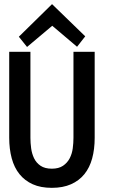

<svg xmlns="http://www.w3.org/2000/svg" viewBox="-20 -884 586 915"><path d="M431.2 -227.1Q431.2 -172.9 419.2 -128.9Q407.2 -85 382.1 -54Q356.9 -22.9 318.4 -5.9Q279.8 11.2 227.1 11.2Q173.8 11.2 136 -5.9Q98.1 -22.9 73 -54Q47.9 -85 35.9 -129.4Q23.9 -173.8 23.9 -228V-637.2H125V-227.1Q125 -203.1 128.4 -177.5Q131.8 -151.9 142.3 -129.9Q152.8 -107.9 173.3 -94Q193.8 -80.1 227.1 -80.1Q259.8 -80.1 280.3 -94Q300.8 -107.9 312 -129.4Q323.2 -150.9 326.7 -177Q330.1 -203.1 330.1 -227.1V-637.2H431.2ZM386.2 -710.9 347.2 -661.1 229 -761.2 108.9 -660.2 69.8 -709 228 -864.3Z"/></svg>

Font: Anonymous Pro
Style: Bold
Weight: 700
Monospace: yes
Designer: Mark Simonson
Version: Version 1.003